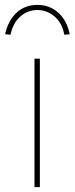

<svg xmlns="http://www.w3.org/2000/svg" viewBox="-20 -765 306 785"><path d="M121 0V-525H143V0ZM23 -623 1 -625Q13 -681 47.5 -713Q82 -745 133 -745Q183 -745 218.5 -713Q254 -681 265 -625L243 -623Q234 -671 203 -697.5Q172 -724 133 -724Q93 -724 63 -697.5Q33 -671 23 -623Z"/></svg>

Font: Lexend Exa Thin
Style: Regular
Weight: 250
Designer: Bonnie Shaver-Troup, Thomas Jockin
Foundry: Lexend
Version: Version 1.007